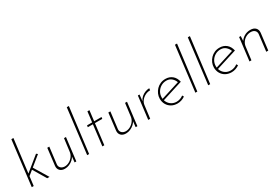

<svg xmlns="http://www.w3.org/2000/svg" viewBox="61 -1775 4052 2805"><g transform="rotate(-30 2086.5 -373.0)"><path d="M68 0 160 -756H195L101 0ZM218 -248 368 0H329L192 -229ZM107 -145 105 -180 366 -392 389 -374Z M624 10Q571 10 541.5 -20.5Q512 -51 518 -102L552 -385H586L552 -108Q547 -73 569.5 -47.5Q592 -22 637 -20Q677 -20 714 -40Q751 -60 776.5 -94Q802 -128 807 -172L834 -385H867L820 0H791L802 -112L805 -103Q792 -73 763.5 -47Q735 -21 699 -5.5Q663 10 624 10Z M1095 -756H1130L1036 0H1003Z M1326 -553H1360L1339 -378H1463L1459 -349H1335L1292 0H1259L1301 -349H1215L1219 -378H1305Z M1654 10Q1601 10 1571.5 -20.5Q1542 -51 1548 -102L1582 -385H1616L1582 -108Q1577 -73 1599.5 -47.5Q1622 -22 1667 -20Q1707 -20 1744 -40Q1781 -60 1806.5 -94Q1832 -128 1837 -172L1864 -385H1897L1850 0H1821L1832 -112L1835 -103Q1822 -73 1793.5 -47Q1765 -21 1729 -5.5Q1693 10 1654 10Z M2108 -385 2097 -279Q2114 -316 2142.5 -341Q2171 -366 2206.5 -379.5Q2242 -393 2277 -394L2273 -361Q2228 -361 2189 -341Q2150 -321 2124 -288Q2098 -255 2093 -212L2066 0H2033L2080 -385Z M2528 -22Q2559 -22 2588 -32.5Q2617 -43 2640 -61L2655 -35Q2628 -16 2594.5 -4.5Q2561 7 2526 7Q2469 7 2425.5 -17.5Q2382 -42 2357.5 -85Q2333 -128 2333 -182Q2333 -224 2349.5 -262Q2366 -300 2394.5 -330Q2423 -360 2462 -377Q2501 -394 2547 -394Q2582 -394 2610.5 -384Q2639 -374 2662 -355Q2685 -336 2700.5 -308.5Q2716 -281 2724 -245L2366 -132L2360 -159L2700 -266L2686 -254Q2672 -300 2636 -332.5Q2600 -365 2547 -365Q2497 -365 2456 -340.5Q2415 -316 2391 -275.5Q2367 -235 2367 -185Q2367 -141 2387 -104Q2407 -67 2443.5 -44.5Q2480 -22 2528 -22Z M2920 -756H2955L2861 0H2828Z M3137 -756H3172L3078 0H3045Z M3441 -22Q3472 -22 3501 -32.5Q3530 -43 3553 -61L3568 -35Q3541 -16 3507.5 -4.5Q3474 7 3439 7Q3382 7 3338.5 -17.5Q3295 -42 3270.5 -85Q3246 -128 3246 -182Q3246 -224 3262.5 -262Q3279 -300 3307.5 -330Q3336 -360 3375 -377Q3414 -394 3460 -394Q3495 -394 3523.5 -384Q3552 -374 3575 -355Q3598 -336 3613.5 -308.5Q3629 -281 3637 -245L3279 -132L3273 -159L3613 -266L3599 -254Q3585 -300 3549 -332.5Q3513 -365 3460 -365Q3410 -365 3369 -340.5Q3328 -316 3304 -275.5Q3280 -235 3280 -185Q3280 -141 3300 -104Q3320 -67 3356.5 -44.5Q3393 -22 3441 -22Z M3816 -385 3810 -283 3803 -291Q3828 -337 3874.5 -365.5Q3921 -394 3980 -394Q4038 -394 4068 -362.5Q4098 -331 4092 -279L4058 0H4024L4057 -273Q4063 -312 4039 -337.5Q4015 -363 3969 -363Q3927 -363 3890.5 -343.5Q3854 -324 3830 -290.5Q3806 -257 3801 -213L3774 0H3741L3788 -385Z"/></g></svg>

Font: Josefin Sans ExtraLight
Style: Italic
Weight: 250
Italic angle: -7°
Designer: Santiago Orozco
Foundry: Typemade
Version: Version 2.000